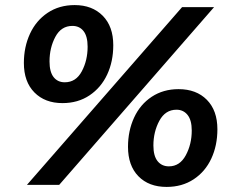

<svg xmlns="http://www.w3.org/2000/svg" viewBox="-20 -728 918 756"><path d="M74 -480Q74 -543 98 -595Q122 -647 167.5 -677.5Q213 -708 274 -708Q343 -708 384.5 -666Q426 -624 426 -550Q426 -486 402 -434.5Q378 -383 332.5 -352.5Q287 -322 226 -322Q157 -322 115.5 -364Q74 -406 74 -480ZM697 -700H823L213 0H86ZM325 -544Q325 -585 309 -605.5Q293 -626 265 -626Q221 -626 198 -583Q175 -540 175 -486Q175 -445 191 -424.5Q207 -404 235 -404Q279 -404 302 -447Q325 -490 325 -544ZM484 -150Q484 -213 508 -265Q532 -317 577.5 -347Q623 -377 683 -377Q753 -377 794.5 -335Q836 -293 836 -219Q836 -155 812 -103.5Q788 -52 742.5 -22Q697 8 636 8Q566 8 525 -34Q484 -76 484 -150ZM735 -214Q735 -255 718.5 -275.5Q702 -296 675 -296Q631 -296 607.5 -252.5Q584 -209 584 -155Q584 -114 600.5 -93.5Q617 -73 645 -73Q688 -73 711.5 -116.5Q735 -160 735 -214Z"/></svg>

Font: Montserrat Alternates
Style: Bold Italic
Weight: 700
Italic angle: -11.3°
Designer: Julieta Ulanovsky
Foundry: Julieta Ulanovsky
Version: Version 7.200